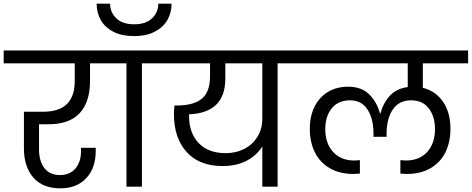

<svg xmlns="http://www.w3.org/2000/svg" viewBox="-47 -1014 2563 1043"><path d="M165 -339V-202Q165 -139 194 -101Q223 -63 279 -63Q332 -63 362.5 -98.5Q393 -134 393 -192V-211H473V-194Q473 -101 421.5 -46Q370 9 281 9Q184 9 133.5 -50Q83 -109 83 -207V-407H188Q359 -407 359 -574V-670H-27V-740H562V-670H442V-574Q442 -460 386 -399.5Q330 -339 216 -339Z M640 0V-670H508V-740H855V-670H724V0ZM682 -818Q614 -818 568 -842Q522 -866 500 -906Q478 -946 478 -994H551Q551 -948 584.5 -915Q618 -882 682 -882Q746 -882 779.5 -915Q813 -948 813 -994H885Q885 -946 863 -906.5Q841 -867 795 -842.5Q749 -818 682 -818Z M1593 -670H1461V0H1378V-219Q1349 -171 1294 -141.5Q1239 -112 1162 -112Q1036 -112 967 -188Q898 -264 898 -394Q898 -417 901 -441H915Q1004 -441 1049 -477.5Q1094 -514 1094 -601V-670H802V-740H1593ZM1378 -670H1177V-587Q1177 -401 980 -393V-386Q980 -291 1032.5 -236.5Q1085 -182 1179 -182Q1235 -182 1280.5 -205.5Q1326 -229 1352 -272Q1378 -315 1378 -370Z M2250 -670V-537Q2319 -520 2359.5 -461.5Q2400 -403 2400 -314Q2400 -243 2373 -187.5Q2346 -132 2292 -100.5Q2238 -69 2162 -69Q2154 -69 2128 -71V-144Q2150 -142 2157 -142Q2232 -142 2274 -189Q2316 -236 2316 -312Q2316 -381 2282.5 -425Q2249 -469 2186 -469Q2121 -469 2087 -419.5Q2053 -370 2053 -286V-271H1982V-286Q1982 -369 1949.5 -419Q1917 -469 1855 -469Q1790 -469 1755 -425.5Q1720 -382 1720 -312Q1720 -236 1762 -189Q1804 -142 1879 -142Q1888 -142 1908 -144V-71Q1882 -69 1874 -69Q1798 -69 1744 -100.5Q1690 -132 1663 -187.5Q1636 -243 1636 -314Q1636 -384 1662.5 -436Q1689 -488 1736 -515.5Q1783 -543 1844 -543Q1917 -543 1959 -501Q2001 -459 2017 -398H2020Q2034 -453 2070 -493Q2106 -533 2168 -541V-670H1539V-740H2496V-670Z"/></svg>

Font: Poppins A&M
Style: Regular-A&M
Weight: 400
Designer: Ninad Kale (Devanagari), Jonny Pinhorn (Latin)
Foundry: Indian Type Foundry
Version: 4.004